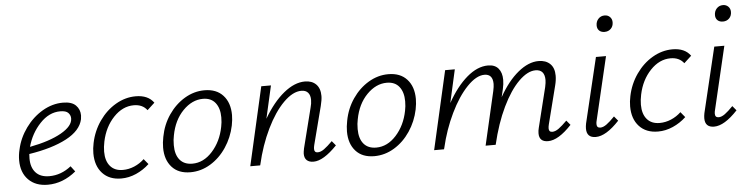

<svg xmlns="http://www.w3.org/2000/svg" viewBox="-42 -814 3924 1007"><g transform="rotate(-5 1920.0 -310.5)"><path d="M380 -343Q380 -337 378 -323Q365 -264 289.5 -224Q214 -184 92 -165Q91 -157 91 -141Q91 -94 115.5 -67Q140 -40 187 -40Q249 -40 302 -82L324 -53Q255 4 175 4Q111 4 73.5 -34Q36 -72 36 -137Q36 -165 43 -193Q56 -253 93.5 -305Q131 -357 183 -387.5Q235 -418 291 -418Q337 -418 358.5 -396.5Q380 -375 380 -343ZM273 -374Q214 -374 166 -323Q118 -272 99 -202Q204 -222 265.5 -257Q327 -292 327 -332Q327 -349 315 -361.5Q303 -374 273 -374Z M660 -372Q601 -372 553.5 -322Q506 -272 490 -196Q484 -168 484 -143Q484 -94 507.5 -66.5Q531 -39 574 -39Q605 -39 634.5 -51.5Q664 -64 687 -86L710 -58Q679 -29 640.5 -12Q602 5 562 5Q499 5 463 -34Q427 -73 427 -139Q427 -165 433 -193Q446 -256 482 -307.5Q518 -359 568.5 -388.5Q619 -418 674 -418Q739 -418 769 -376L730 -340Q706 -372 660 -372Z M794 -137Q794 -163 800 -193Q812 -257 847 -308Q882 -359 931.5 -388.5Q981 -418 1036 -418Q1099 -418 1134 -379.5Q1169 -341 1169 -276Q1169 -251 1163 -221Q1150 -159 1115.5 -107.5Q1081 -56 1031.5 -26Q982 4 926 4Q863 4 828.5 -34.5Q794 -73 794 -137ZM1107 -219Q1112 -242 1112 -269Q1112 -317 1089.5 -345.5Q1067 -374 1024 -374Q967 -374 919 -325Q871 -276 856 -196Q851 -174 851 -145Q851 -95 874 -67.5Q897 -40 940 -40Q999 -40 1045.5 -91.5Q1092 -143 1107 -219Z M1698 -70Q1626 5 1574 5Q1551 5 1538.5 -6.5Q1526 -18 1526 -41Q1526 -49 1530 -69L1583 -279Q1589 -300 1589 -319Q1589 -344 1577 -357.5Q1565 -371 1542 -371Q1497 -371 1448 -322Q1399 -273 1358 -188.5Q1317 -104 1294 -3L1293 0H1241L1335 -413H1386L1347 -241Q1396 -325 1453 -371.5Q1510 -418 1565 -418Q1602 -418 1623.5 -396.5Q1645 -375 1645 -335Q1645 -315 1637 -283L1585 -82Q1582 -70 1582 -61Q1582 -42 1600 -42Q1616 -42 1634 -55Q1652 -68 1678 -94Z M1762 -137Q1762 -163 1768 -193Q1780 -257 1815 -308Q1850 -359 1899.5 -388.5Q1949 -418 2004 -418Q2067 -418 2102 -379.5Q2137 -341 2137 -276Q2137 -251 2131 -221Q2118 -159 2083.5 -107.5Q2049 -56 1999.5 -26Q1950 4 1894 4Q1831 4 1796.5 -34.5Q1762 -73 1762 -137ZM2075 -219Q2080 -242 2080 -269Q2080 -317 2057.5 -345.5Q2035 -374 1992 -374Q1935 -374 1887 -325Q1839 -276 1824 -196Q1819 -174 1819 -145Q1819 -95 1842 -67.5Q1865 -40 1908 -40Q1967 -40 2013.5 -91.5Q2060 -143 2075 -219Z M2933 -70Q2863 5 2809 5Q2762 5 2762 -40Q2762 -54 2766 -69L2818 -279Q2823 -302 2823 -316Q2823 -343 2811 -357Q2799 -371 2775 -371Q2733 -371 2686.5 -325Q2640 -279 2599.5 -195Q2559 -111 2533 0H2480L2545 -282Q2550 -305 2550 -319Q2550 -371 2506 -371Q2463 -371 2414.5 -320.5Q2366 -270 2325.5 -186Q2285 -102 2263 -7L2261 0H2209L2303 -413H2354L2315 -239Q2362 -323 2417.5 -370.5Q2473 -418 2529 -418Q2565 -418 2583.5 -396Q2602 -374 2602 -336Q2602 -314 2596 -288L2586 -246Q2632 -328 2687 -373Q2742 -418 2795 -418Q2833 -418 2855.5 -396.5Q2878 -375 2878 -334Q2878 -310 2871 -283L2820 -82Q2817 -70 2817 -61Q2817 -42 2835 -42Q2851 -42 2869 -55Q2887 -68 2913 -94Z M3115 -577Q3115 -598 3128 -612Q3141 -626 3161 -626Q3178 -626 3189 -615Q3200 -604 3200 -587Q3200 -566 3187 -553Q3174 -540 3154 -540Q3136 -540 3125.5 -550Q3115 -560 3115 -577ZM3012 -43Q3012 -55 3015 -70L3097 -413H3150L3072 -82Q3069 -72 3069 -62Q3069 -42 3088 -42Q3103 -42 3121 -55Q3139 -68 3164 -94L3184 -70Q3114 5 3060 5Q3012 5 3012 -43Z M3486 -372Q3427 -372 3379.5 -322Q3332 -272 3316 -196Q3310 -168 3310 -143Q3310 -94 3333.5 -66.5Q3357 -39 3400 -39Q3431 -39 3460.5 -51.5Q3490 -64 3513 -86L3536 -58Q3505 -29 3466.5 -12Q3428 5 3388 5Q3325 5 3289 -34Q3253 -73 3253 -139Q3253 -165 3259 -193Q3272 -256 3308 -307.5Q3344 -359 3394.5 -388.5Q3445 -418 3500 -418Q3565 -418 3595 -376L3556 -340Q3532 -372 3486 -372Z M3738 -577Q3738 -598 3751 -612Q3764 -626 3784 -626Q3801 -626 3812 -615Q3823 -604 3823 -587Q3823 -566 3810 -553Q3797 -540 3777 -540Q3759 -540 3748.5 -550Q3738 -560 3738 -577ZM3635 -43Q3635 -55 3638 -70L3720 -413H3773L3695 -82Q3692 -72 3692 -62Q3692 -42 3711 -42Q3726 -42 3744 -55Q3762 -68 3787 -94L3807 -70Q3737 5 3683 5Q3635 5 3635 -43Z"/></g></svg>

Font: Ysabeau Infant Semilight
Style: Italic
Weight: 300
Italic angle: -12°
Designer: Christian Thalmann (Catharsis Fonts)
Version: Version 0.003